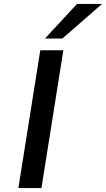

<svg xmlns="http://www.w3.org/2000/svg" viewBox="-20 -962 542 982"><path d="M74 0 186 -705H304L192 0ZM210 -765 374 -942H502L299 -765Z"/></svg>

Font: Nunito Sans 7pt SemiExpanded SemiBold
Style: Italic
Weight: 600
Width: 6
Italic angle: -9°
Designer: Vernon Adams
Foundry: Vernon Adams
Version: Version 3.101;gftools[0.9.27]